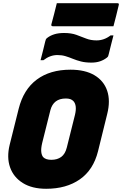

<svg xmlns="http://www.w3.org/2000/svg" viewBox="-20 -1153 759 1193"><path d="M418 -720Q509 -720 567 -685.5Q625 -651 646 -589Q667 -527 646 -444L589 -213Q560 -97 476 -38.5Q392 20 267 20Q179 20 121.5 -16Q64 -52 42.5 -113.5Q21 -175 40 -253L96 -477Q126 -597 208.5 -658.5Q291 -720 418 -720ZM242 -264Q234 -230 236.5 -208.5Q239 -187 249 -176Q265 -160 299 -160Q336 -160 360.5 -178Q385 -196 395 -236L446 -440Q460 -499 436 -525Q428 -533 417 -537Q406 -541 389 -541Q312 -541 293 -468ZM580 -902Q627 -902 667 -933H685Q678 -908 670 -874.5Q662 -841 656 -818Q654 -809 652 -804Q650 -799 643 -794Q625 -780 601.5 -772Q578 -764 548 -764Q511 -764 483.5 -771Q456 -778 433 -787.5Q410 -797 387 -804Q364 -811 337 -811Q291 -811 250 -779H232Q239 -805 247 -837.5Q255 -870 261 -895Q263 -903 265 -908Q267 -913 274 -918Q292 -932 317.5 -940Q343 -948 378 -948Q423 -948 454.5 -936.5Q486 -925 515 -913.5Q544 -902 580 -902ZM333 -1133H710Q721 -1133 718 -1122Q710 -1088 702 -1056Q694 -1024 685 -990H308Q297 -990 299 -1001Q308 -1035 316.5 -1067Q325 -1099 333 -1133Z"/></svg>

Font: Recursive Sn Lnr St Blk
Style: Italic
Weight: 900
Italic angle: -15°
Version: Version 1.079;hotconv 1.0.112;makeotfexe 2.5.65598; ttfautoh